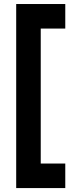

<svg xmlns="http://www.w3.org/2000/svg" viewBox="-20 -708 415 978"><path d="M250 250H187.5H125H62.5V187.5V125V62.5V0V-62.5V-125V-187.5V-250V-312.5V-375V-437.5V-500V-562.5V-625V-687.5H125H187.5H250H312.5V-625V-562.5H250H187.5V-500V-437.5V-375V-312.5V-250V-187.5V-125V-62.5V0V62.5V125H250H312.5V187.5V250Z"/></svg>

Font: PixelArmy
Style: Medium
Weight: 500
Version: Version 001.000